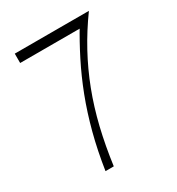

<svg xmlns="http://www.w3.org/2000/svg" viewBox="-170 -816 852 924"><g transform="rotate(-30 256.0 -354.0)"><path d="M146 0Q162 -104.5 186.2 -196.8Q210.5 -289 242.2 -371.8Q274 -454.5 311.8 -529.2Q349.5 -604 391.5 -673.5L410 -656H50.5V-708H462.5Q406 -630 362 -549.2Q318 -468.5 285 -382.2Q252 -296 229.2 -201.2Q206.5 -106.5 192 0Z"/></g></svg>

Font: Russolo 10pt ExtraLight
Style: Regular
Weight: 200
Designer: Micah Stupak-Hahn
Version: Version 1.000